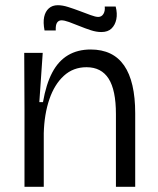

<svg xmlns="http://www.w3.org/2000/svg" viewBox="-20 -717 606 737"><path d="M74 0V-297L73 -514H144L131 -325H145Q157 -394 180.5 -438.5Q204 -483 241 -505Q278 -527 328 -527Q414 -527 456.5 -465.5Q499 -404 499 -282V0H425V-279Q425 -371 397 -415Q369 -459 312 -459Q261 -459 225 -426Q189 -393 169.5 -336Q150 -279 148 -206V0ZM369 -594Q350 -594 328.5 -601Q307 -608 285 -617Q263 -626 245 -632.5Q227 -639 216 -639Q205 -639 199 -630Q193 -621 194 -600H151Q145 -631 149.5 -652Q154 -673 167.5 -685Q181 -697 202 -697Q220 -697 242 -690Q264 -683 286.5 -674.5Q309 -666 328 -659Q347 -652 357 -652Q370 -652 377 -663.5Q384 -675 382 -692H424Q431 -665 426.5 -643Q422 -621 408 -607.5Q394 -594 369 -594Z"/></svg>

Font: Bricolage Grotesque 36pt Light
Style: Regular
Weight: 300
Designer: Mathieu Triay
Foundry: Atelier Triay
Version: Version 1.001;gftools[0.9.33.dev8+g029e19f]